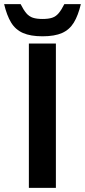

<svg xmlns="http://www.w3.org/2000/svg" viewBox="-57 -911 412 931"><path d="M83 0V-700H214V0ZM149 -735Q91 -735 54.5 -751Q18 -767 -3 -801.5Q-24 -836 -37 -891H43Q57 -863 70.5 -847Q84 -831 102.5 -825Q121 -819 149 -819Q178 -819 196 -825Q214 -831 227.5 -847Q241 -863 255 -891H335Q322 -836 301 -801.5Q280 -767 244 -751Q208 -735 149 -735Z"/></svg>

Font: REM Medium
Style: Regular
Weight: 500
Designer: Octavio Pardo
Foundry: Ashler Design
Version: Version 1.005;gftools[0.9.28]